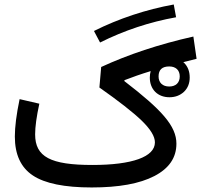

<svg xmlns="http://www.w3.org/2000/svg" viewBox="-20 -826 886 846"><path d="M66.4 -389.2C52.2 -321.3 45.4 -266.6 45.4 -224.6C45.4 -145 71.8 -87.9 125 -52.7C177.7 -17.6 264.2 0 384.3 0C503.4 0 595.2 -16.6 660.2 -50.3C725.1 -84 757.3 -131.3 757.3 -192.9C757.3 -271 692.4 -342.3 527.8 -468.8L528.3 -472.7C562 -485.8 600.6 -499.5 644 -512.7C641.6 -503.9 640.1 -494.6 640.1 -484.4C640.1 -431.6 675.3 -397.5 726.6 -397.5C752.4 -397.5 773.9 -405.8 791 -421.9C807.6 -438 815.9 -459 815.9 -484.4C815.9 -511.2 807.6 -532.7 791.5 -548.8C790 -550.3 789.1 -551.3 787.6 -552.2C806.2 -557.1 825.7 -562 846.2 -566.9L832 -665C681.2 -631.3 543 -585 425.8 -530.8L418 -440.4C503.4 -380.4 565.4 -332 604.5 -294.4C643.1 -256.8 662.6 -225.1 662.6 -198.7C662.6 -134.8 562.5 -99.1 387.2 -99.1C202.6 -99.1 134.8 -134.8 134.8 -233.9C134.8 -267.6 141.1 -313 153.3 -369.1ZM745.6 -806.2C624.5 -784.2 503.9 -744.6 394 -689.5L420.9 -638.7C527.3 -691.9 639.2 -729 755.9 -750ZM725.6 -533.2C754.4 -533.2 772 -517.1 772 -489.3C772 -461.4 754.4 -444.8 725.6 -444.8C696.8 -444.8 678.7 -461.4 678.7 -489.3C678.7 -518.6 694.3 -533.2 725.6 -533.2Z"/></svg>

Font: Estedad Medium
Style: Regular
Weight: 500
Designer: Amin Abedi
Version: Version 7.3